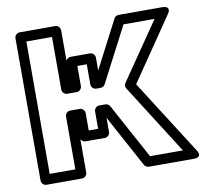

<svg xmlns="http://www.w3.org/2000/svg" viewBox="-83 -828 1020 944"><g transform="rotate(-10 427.0 -355.5)"><path d="M739 -686 543 -400C537 -392 538 -381 543 -373L764 -25H600L450 -301C446 -309 436 -314 428 -314H397C382 -314 372 -300 372 -289V-202H325V-289C325 -304 311 -314 300 -314H252C237 -314 227 -300 227 -289V-25H99V-686H227V-423C227 -408 241 -398 252 -398H300C315 -398 325 -412 325 -423V-524H372V-423C372 -408 386 -398 397 -398H418C427 -398 437 -403 441 -411L584 -686ZM807 -697C835 -737 787 -736 787 -736H568C559 -736 550 -731 546 -723L422 -484V-549C422 -560 412 -574 397 -574H300C293 -574 283 -571 277 -559V-711C277 -722 267 -736 252 -736H74C63 -736 49 -726 49 -711V0C49 11 59 25 74 25H252C263 25 277 15 277 0V-167C281 -159 290 -152 300 -152H397C408 -152 422 -162 422 -177V-248L563 12C567 19 576 25 585 25H810C858 25 831 -13 831 -13L594 -385Z"/></g></svg>

Font: Asimov
Style: XWidOu
Weight: 500
Designer: Google
Version: Version 2.000980; 2014